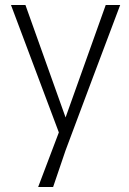

<svg xmlns="http://www.w3.org/2000/svg" viewBox="-20 -550 516 770"><path d="M193 200H133L216 -19L24 -530H82L243 -79L404 -530H462Q406 -383 352 -238Q298 -93 243 53Z"/></svg>

Font: Tanohe Sans Light
Style: Regular
Weight: 300
Designer: Village Type and Design LLC & Cristiano Sobral
Foundry: Cooper Hewitt Smithsonian Design Museum
Version: Version 1.00;September 29, 2021;FontCreator 13.0.0.2655 64-b